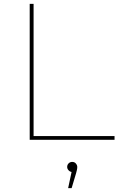

<svg xmlns="http://www.w3.org/2000/svg" viewBox="-20 -720 620 989"><path d="M133 0V-700H153V-19H570V0ZM331 249 351 155 352 166Q342 166 334 158Q326 150 326 140Q326 129 333.5 121.5Q341 114 352 114Q364 114 371 122.5Q378 131 378 140Q378 148 376 156Q374 164 372 172L349 249Z"/></svg>

Font: Montserrat Thin Thin
Style: Regular
Weight: 250
Version: Version 9.000